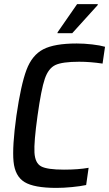

<svg xmlns="http://www.w3.org/2000/svg" viewBox="-20 -908 532 936"><path d="M39 0ZM255 8Q146 8 99.5 -20.5Q53 -49 46 -120.5Q39 -192 60 -344Q82 -495 109 -567Q136 -639 190.5 -667.5Q245 -696 354 -696Q390 -696 429 -691.5Q468 -687 492 -680L480 -598Q420 -607 366 -607Q284 -607 250 -591Q216 -575 198.5 -524Q181 -473 163 -344Q145 -215 148 -164Q151 -113 180.5 -97Q210 -81 292 -81Q362 -81 412 -90L400 -6Q372 0 331 4Q290 8 255 8ZM260 -746 261 -751 356 -888H457L456 -883L332 -746Z"/></svg>

Font: Assailand Medium
Style: Italic
Weight: 500
Italic angle: -8°
Designer: Hector Gatti with collaboration of the Omnibus-Type team
Foundry: Omnibus-Type
Version: Version 0.072;October 19, 2019;FontCreator 12.0.0.2547 64-bi